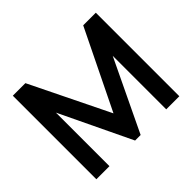

<svg xmlns="http://www.w3.org/2000/svg" viewBox="-158 -945 1170 1170"><g transform="rotate(-45 427.5 -360.0)"><path d="M70 -720H178.3L427.7 -210.2L676.5 -720H785.2V-0.2H672.3V-461.5L451.5 0H403.7L182.8 -461.5V0H70Z"/></g></svg>

Font: Tap Sans
Style: Regular
Weight: 400
Designer: Tap Payments
Foundry: Tap Payments
Version: Version 1.001;Glyphs 3.1.2 (3151)